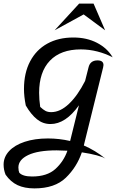

<svg xmlns="http://www.w3.org/2000/svg" viewBox="-91 -688 667 1065"><path d="M494 192Q481 183 445.5 173.5Q410 164 363 157Q335 239 274 298Q213 357 100 357Q45 357 6.5 339Q-32 321 -60 281Q-71 254 -71 225Q-71 183 -40.5 150Q-10 117 46 98.5Q102 80 175 80Q237 80 298 94L347 -104Q273 0 189 0Q147 0 114 -26.5Q81 -53 52 -103Q42 -153 42 -194Q42 -283 76 -347.5Q110 -412 171.5 -446Q233 -480 316 -480Q390 -480 447 -450.5Q504 -421 534 -370Q494 -391 448.5 -402.5Q403 -414 357 -414Q246 -414 186 -351.5Q126 -289 126 -173Q126 -136 132 -95Q148 -80 161 -73Q174 -66 193 -66Q243 -66 291.5 -112Q340 -158 381 -239L400 -314Q409 -353 450 -353Q483 -353 483 -327Q483 -324 481 -314L378 102L374 119Q437 146 494 192ZM283 148Q243 146 223 146Q120 146 65.5 172Q11 198 11 241Q11 250 12.5 258Q14 266 16 270Q35 291 87 291Q170 291 216 249.5Q262 208 283 148ZM348 -668H428L492 -520L373 -608L212 -520Z"/></svg>

Font: Srisakdi
Style: Bold
Weight: 700
Designer: Cadson Demak Co.,Ltd.
Foundry: Cadson Demak Co.,Ltd.
Version: Version 1.000